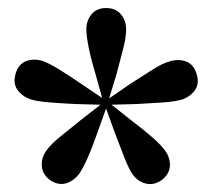

<svg xmlns="http://www.w3.org/2000/svg" viewBox="-20 -853 527 478"><path d="M238 -596 218 -668Q206 -708 200.5 -736Q195 -764 195 -780Q195 -802 208 -817.5Q221 -833 244 -833Q268 -833 281 -817.5Q294 -802 294 -780Q294 -760 287 -733Q280 -706 270 -668L248 -596ZM243 -592 168 -594Q126 -596 98.5 -598.5Q71 -601 55 -606Q34 -614 23 -630Q12 -646 19 -670Q26 -694 45.5 -701Q65 -708 87 -701Q103 -695 127.5 -680Q152 -665 184 -643L245 -602ZM248 -594 223 -524Q209 -484 197.5 -458.5Q186 -433 177 -420Q163 -402 144 -396.5Q125 -391 104 -405Q85 -420 84 -440.5Q83 -461 96 -479Q107 -494 129 -512Q151 -530 181 -554L240 -600ZM248 -600 306 -554Q339 -529 360 -510.5Q381 -492 391 -478Q404 -460 403 -440Q402 -420 383 -405Q363 -391 343 -396Q323 -401 310 -419Q300 -434 289.5 -461Q279 -488 265 -525L240 -594ZM243 -602 304 -644Q338 -666 362 -681Q386 -696 402 -700Q424 -707 443 -700Q462 -693 469 -670Q477 -646 466 -629.5Q455 -613 433 -605Q414 -600 386.5 -598Q359 -596 320 -594L245 -592Z"/></svg>

Font: Noto Serif JP ExtraBold
Style: Regular
Weight: 800
Designer: Ryoko NISHIZUKA 西塚涼子 (kana & ideographs); Frank Grießhammer (Latin, Greek & Cyrillic); Wenlong ZHANG 张文龙 (bopomofo); San
Foundry: Adobe
Version: Version 2.003-H1;hotconv 1.1.1;makeotfexe 2.6.0